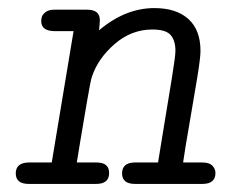

<svg xmlns="http://www.w3.org/2000/svg" viewBox="-20 -455 565 475"><path d="M50 -53H108L162 -378H113Q82 -379 82 -403Q82 -409 84 -414.5Q86 -420 93.5 -425.5Q101 -431 114 -431H196Q227 -431 227 -405Q227 -398 225 -380Q290 -435 362 -435Q416 -435 446 -408Q476 -381 476 -329Q476 -312 468 -263Q460 -214 448.5 -148Q437 -82 433 -53H481Q498 -53 505.5 -45Q513 -37 513 -27Q513 0 481 0H314Q282 0 282 -26Q282 -52 312 -53H371Q374 -73 385 -139Q396 -205 405 -260.5Q414 -316 414 -329Q414 -355 402 -368.5Q390 -382 357 -382Q305 -382 263.5 -346Q222 -310 207 -264Q204 -255 195 -202.5Q186 -150 178 -102Q170 -54 170 -53H219Q250 -53 250 -27Q250 0 218 0H51Q19 0 19 -26Q19 -52 50 -53Z"/></svg>

Font: CMU Typewriter Text
Style: LightOblique
Weight: 200
Italic angle: -9.46001°
Version: Version 0.7.0